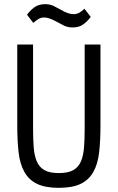

<svg xmlns="http://www.w3.org/2000/svg" viewBox="-20 -891 568 923"><path d="M329 -759Q306 -759 288.5 -767.5Q271 -776 257 -784Q235 -796 220 -801.5Q205 -807 193 -807Q177 -807 165.5 -800Q154 -793 140 -781L110 -820Q123 -839 144 -855Q165 -871 197 -871Q220 -871 237.5 -862.5Q255 -854 269 -846Q291 -833 306 -828Q321 -823 333 -823Q349 -823 360.5 -829.5Q372 -836 386 -849L416 -810Q403 -791 382 -775Q361 -759 329 -759ZM139 -677V-271Q139 -221 142 -182.5Q145 -144 156.5 -116Q168 -88 193 -73.5Q218 -59 263 -59Q308 -59 333 -73.5Q358 -88 369.5 -116Q381 -144 384 -182.5Q387 -221 387 -271V-677H463V-290Q463 -214 456.5 -158Q450 -102 428.5 -64Q407 -26 367.5 -7Q328 12 263 12Q198 12 158.5 -7Q119 -26 97.5 -64Q76 -102 69.5 -158Q63 -214 63 -290V-677Z"/></svg>

Font: PlemolJP
Style: Regular
Weight: 400
Monospace: yes
Version: v2.0.4; ttfautohint (v1.8.4.7-5d5b-dirty) -l 6 -r 45 -G 200 